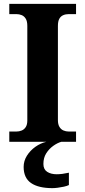

<svg xmlns="http://www.w3.org/2000/svg" viewBox="-20 -734 441 994"><path d="M28.1 0V-53H64.3Q79.2 -53 92.2 -58.3Q105.2 -63.6 113.3 -76.2Q121.4 -88.8 121.4 -110.5V-600Q121.4 -623.9 113.3 -637.1Q105.2 -650.4 92.2 -655.7Q79.2 -661 64.3 -661H28.1V-714H373.7V-661H336.3Q320.1 -661 307.2 -655.4Q294.3 -649.8 287.1 -636.8Q279.8 -623.9 279.8 -599.4V-111.7Q279.8 -90.5 287.6 -77.4Q295.4 -64.2 308.4 -58.6Q321.3 -53 336.3 -53H373.7V0ZM251.6 240Q178.9 240 140.6 213.5Q102.4 187 102.4 130Q102.4 99 119.4 72Q136.4 45 163.2 26Q190 7 220.4 0H297.7Q276.7 6 255.2 21.5Q233.7 37 219.2 60Q204.7 83 204.7 115Q204.7 142.8 224.2 155.5Q243.7 168.1 273.7 168.1Q287.7 168.1 303.2 166.1Q318.7 164.1 336.7 160.1V224Q326.7 229 310.7 232.5Q294.6 236 278.6 238Q262.6 240 251.6 240Z"/></svg>

Font: Noto Serif Sinhala
Style: Regular
Weight: 400
Designer: Jelle Bosma - Monotype Design Team
Foundry: Monotype Imaging Inc.
Version: Version 2.006